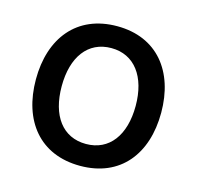

<svg xmlns="http://www.w3.org/2000/svg" viewBox="-84 -613 732 712"><g transform="rotate(15 281.5 -257.0)"><path d="M282 11C436 11 522 -98 522 -257C522 -415 436 -525 282 -525C127 -525 41 -415 41 -257C41 -98 127 11 282 11ZM282 -73C192 -73 140 -144 140 -257C140 -369 192 -441 282 -441C371 -441 424 -369 424 -257C424 -144 371 -73 282 -73Z"/></g></svg>

Font: Noto Sans Thai Looped SemiCondensed Medium
Style: Regular
Weight: 500
Width: 4
Designer: Sasikarn Vongin, Ben Mitchell
Foundry: The Fontpad Ltd
Version: Version 1.001